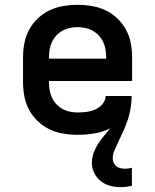

<svg xmlns="http://www.w3.org/2000/svg" viewBox="-20 -548 640 792"><path d="M478 224Q456 224 434.5 218.5Q413 213 396 199.5Q379 186 369 166Q359 146 359 124Q359 103 366 83.5Q373 64 384 46.5Q395 29 408.5 13Q422 -3 435 -19Q404 -3 369.5 2.5Q335 8 300 8Q270 8 240.5 3Q211 -2 184.5 -14.5Q158 -27 136 -48Q114 -69 100 -95Q86 -121 80.5 -150.5Q75 -180 75 -210V-310Q75 -340 80.5 -369.5Q86 -399 100 -425Q114 -451 136 -472Q158 -493 184.5 -505.5Q211 -518 240.5 -523Q270 -528 300 -528Q330 -528 359.5 -523Q389 -518 415.5 -505.5Q442 -493 464 -472Q486 -451 500 -425Q514 -399 519.5 -369.5Q525 -340 525 -310V-214H182V-210Q182 -194 184.5 -177.5Q187 -161 194 -146Q201 -131 212 -119Q223 -107 237 -99Q251 -91 267.5 -87.5Q284 -84 300 -84Q319 -84 337.5 -86.5Q356 -89 373 -96.5Q390 -104 402.5 -118.5Q415 -133 416 -152H523Q523 -135 521 -118Q519 -101 515.5 -84.5Q512 -68 506.5 -52Q501 -36 494.5 -20.5Q488 -5 480.5 10.5Q473 26 466 41.5Q459 57 452 72.5Q445 88 445 105Q445 115 449 123.5Q453 132 460.5 138Q468 144 477.5 146Q487 148 496 148Q503 148 510 147Q517 146 524 144V219Q513 221 501.5 222.5Q490 224 478 224ZM182 -306H418V-310Q418 -326 415.5 -342.5Q413 -359 406 -374Q399 -389 388 -401Q377 -413 363 -421Q349 -429 332.5 -432.5Q316 -436 300 -436Q284 -436 267.5 -432.5Q251 -429 237 -421Q223 -413 212 -401Q201 -389 194 -374Q187 -359 184.5 -342.5Q182 -326 182 -310Z"/></svg>

Font: Iosevka Aile Semibold
Style: Regular
Weight: 600
Designer: Belleve Invis
Foundry: Belleve Invis
Version: Version 31.1.0; ttfautohint (v1.8.4)